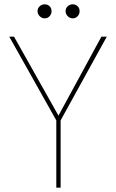

<svg xmlns="http://www.w3.org/2000/svg" viewBox="-20 -870 538 890"><path d="M241 0V-312L23 -700H45L251 -334L450 -700H475L261 -312V0ZM187 -785Q174 -785 164 -795Q154 -805 154 -818Q154 -832 164 -841Q174 -850 187 -850Q201 -850 210 -841Q219 -832 219 -818Q219 -805 210 -795Q201 -785 187 -785ZM317 -785Q304 -785 294 -795Q284 -805 284 -818Q284 -832 294 -841Q304 -850 317 -850Q331 -850 340 -841Q349 -832 349 -818Q349 -805 340 -795Q331 -785 317 -785Z"/></svg>

Font: DM Sans 16pt Thin
Style: Regular
Weight: 250
Version: Version 4.004;gftools[0.9.30]